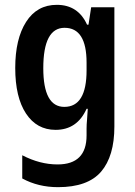

<svg xmlns="http://www.w3.org/2000/svg" viewBox="-20 -527 559 794"><path d="M220 247Q343 247 398 183Q453 119 453 -4V-497H357L346 -425H340Q303 -507 215 -507Q133 -507 88 -436.5Q43 -366 43 -246Q43 -125 87.5 -57.5Q132 10 210 10Q299 10 338 -77H343Q342 -54 340 -33Q338 -12 338 5V33Q338 153 218 153Q145 153 72 115V211Q138 247 220 247ZM246 -85Q159 -85 159 -245Q159 -412 247 -412Q338 -412 338 -268V-236Q338 -85 246 -85Z"/></svg>

Font: Noto Sans Armenian Condensed Semi
Style: Regular
Weight: 600
Width: 3
Designer: Monotype Design Team
Foundry: Monotype Imaging Inc.
Version: Version 1.901